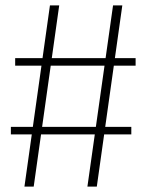

<svg xmlns="http://www.w3.org/2000/svg" viewBox="-20 -695 565 715"><path d="M305.5 0H340.5L435.5 -675H401ZM20.5 -194.5H469V-222.5H20.5ZM71 0H105.5L200.5 -675H166ZM36.5 -450.5H485V-478.5H36.5Z"/></svg>

Font: Anybody UltraCondensed Thin ExtraLight
Style: Regular
Weight: 250
Version: Version 1.111